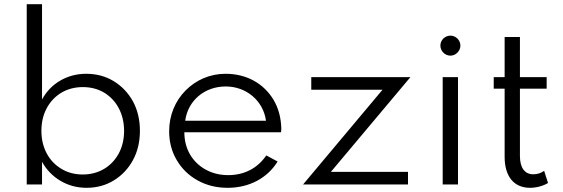

<svg xmlns="http://www.w3.org/2000/svg" viewBox="-20 -880 2686 916"><path d="M393 16C441 16 484 4.5 522.5 -19C561 -42.5 591.5 -74.5 614 -115.5C636.5 -156.5 647.5 -203.5 647.5 -256C647.5 -308.5 636.5 -355 614.5 -396C592 -436.5 561.5 -469 523 -492.5C484.5 -516 440.5 -528 391.5 -528C346 -528 304.5 -517 267.5 -495.5C230.5 -474 201.5 -444 180.5 -405.5V-860H107.5V0H180.5V-108C202 -69.5 231.5 -39 269 -17C306.5 5 347.5 16 393 16ZM375 -47.5C336.5 -47.5 302.5 -56.5 273 -74.5C213 -110 177.5 -175.5 177.5 -255.5C177.5 -296 186 -332.5 203 -364C237 -427 298.5 -464.5 375 -464.5C413.5 -464.5 447.5 -455.5 477 -438C536 -402 572 -337 572 -255.5C572 -215.5 563.5 -180 547 -148.5C513 -85.5 451.5 -47.5 375 -47.5Z M1066 16C1117 16 1163.5 5 1205.5 -17C1247 -39 1280 -70 1304.5 -109.5L1250.5 -138.5C1209 -78 1146.5 -44.5 1069 -44.5C1028.5 -44.5 992.5 -53.5 961 -71C898 -106 859.5 -169 859.5 -249H1320.5C1322 -256.5 1322 -260 1322 -268C1320.5 -319 1308.5 -364 1285.5 -403C1239 -481 1157.5 -528 1056 -528C982 -528 915 -498.5 865.5 -448.5C816 -398.5 787 -330.5 787 -254C787 -203 799 -157 823 -116.5C847 -75.5 880 -43 922.5 -19.5C964.5 4 1012.5 16 1066 16ZM863.5 -304C876.5 -400.5 956 -467.5 1057 -467.5C1155 -467.5 1236 -399.5 1249 -304Z M1926.5 0V-60H1558.5L1938 -512H1465V-452H1805L1426 0Z M2129 -614.5C2154 -614.5 2176.5 -636.5 2176.5 -662.5C2176.5 -689 2154 -710 2129 -710C2102.5 -710 2081 -688.5 2081 -662.5C2081 -636.5 2102.5 -614.5 2129 -614.5ZM2165 0V-512H2092V0Z M2508.5 16C2539 16 2572 7 2594.5 -7L2576 -65C2561 -54 2543.5 -48.5 2524 -48.5C2483.5 -48.5 2460.5 -79.5 2460.5 -136V-457H2588V-512H2460.5V-703.5H2387.5V-512H2335.5V-457H2387.5V-132C2387.5 -38 2432 16 2508.5 16Z"/></svg>

Font: Spartan
Style: Regular
Weight: 400
Designer: Matt Bailey, Mirko Velimirovic
Foundry: Matt Bailey
Version: Version 1.003